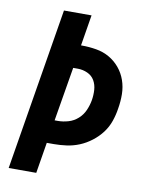

<svg xmlns="http://www.w3.org/2000/svg" viewBox="-83 -796 666 857"><g transform="rotate(10 250.0 -367.5)"><path d="M16 0 137 -735H262L239 -595H243Q276 -595 308.5 -589.5Q341 -584 368 -568.5Q395 -553 415 -529Q435 -505 445.5 -475Q456 -445 456.5 -412Q457 -379 451 -345Q447 -317 437 -288Q427 -259 408.5 -234.5Q390 -210 364.5 -190.5Q339 -171 311 -159.5Q283 -148 253.5 -144Q224 -140 196 -140H164L141 0ZM181 -245H196Q219 -245 243 -252Q267 -259 286 -276Q305 -293 315 -316Q325 -339 329 -362Q333 -386 331.5 -409.5Q330 -433 319 -452Q308 -471 287 -480.5Q266 -490 243 -490H222Z"/></g></svg>

Font: Iosevka SS04 Extrabold Oblique
Style: Regular
Weight: 800
Italic angle: -9°
Monospace: yes
Designer: Belleve Invis
Foundry: Belleve Invis
Version: Version 19.0.0; ttfautohint (v1.8.4)